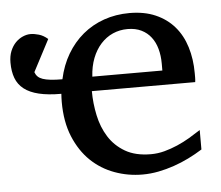

<svg xmlns="http://www.w3.org/2000/svg" viewBox="-43 -541 690 600"><g transform="rotate(-5 302.5 -241.0)"><path d="M570.8 -49.8Q549.8 -36.6 527.1 -25.4Q504.4 -14.2 480.2 -5.9Q456.1 2.4 431.2 7.3Q406.2 12.2 380.9 12.2Q335.4 12.2 293.5 -3.2Q251.5 -18.6 219.5 -49.3Q187.5 -80.1 168.2 -126.7Q148.9 -173.3 148.9 -235.8Q148.9 -242.2 149.2 -248.8Q149.4 -255.4 149.9 -261.2Q108.4 -261.2 79.8 -268.1Q51.3 -274.9 33.4 -288.8Q15.6 -302.7 7.8 -323.5Q0 -344.2 0 -372.1Q0 -392.6 6.3 -408.2Q12.7 -423.8 22.9 -434.3Q33.2 -444.8 45.7 -450.2Q58.1 -455.6 69.8 -455.6Q82 -455.6 96.2 -451.4Q110.4 -447.3 124 -435.5L71.8 -335.9Q74.7 -327.6 80.3 -322Q85.9 -316.4 95.7 -313Q105.5 -309.6 120.6 -307.9Q135.7 -306.2 157.2 -306.2Q166.5 -349.6 187 -384.3Q207.5 -418.9 236.8 -443.4Q266.1 -467.8 303.5 -481Q340.8 -494.1 383.8 -494.1Q430.2 -494.1 465.3 -478.8Q500.5 -463.4 523.9 -436.3Q547.4 -409.2 559.1 -371.3Q570.8 -333.5 570.8 -289.1V-275.9Q570.8 -268.1 569.8 -261.2H245.6Q245.6 -223.1 253.7 -185.1Q261.7 -147 280.8 -116.7Q299.8 -86.4 332 -67.6Q364.3 -48.8 412.6 -48.8Q434.1 -48.8 455.1 -54.4Q476.1 -60.1 496.3 -68.8Q516.6 -77.6 535.2 -88.6Q553.7 -99.6 570.8 -110.8ZM470.7 -328.1Q470.7 -353 464.8 -374.3Q459 -395.5 447 -411.1Q435.1 -426.8 416.7 -435.8Q398.4 -444.8 373.5 -444.8Q348.6 -444.8 327.1 -435.3Q305.7 -425.8 289.3 -407.7Q272.9 -389.6 262.9 -364Q252.9 -338.4 251 -306.2H470.7Z"/></g></svg>

Font: Charis SIL
Style: Regular
Weight: 400
Foundry: SIL International
Version: Version 4.112